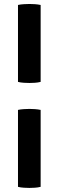

<svg xmlns="http://www.w3.org/2000/svg" viewBox="-20 -799 295 966"><path d="M70.5 -774Q83.5 -777 100.5 -778Q117.5 -779 128 -779Q140.5 -779 155.5 -778Q170.5 -777 184.5 -774V-387Q170.5 -383.5 155.5 -382.5Q140.5 -381.5 128 -381.5Q117.5 -381.5 100.5 -382.5Q83.5 -383.5 70.5 -387ZM70.5 -246Q83.5 -249 100.5 -250Q117.5 -251 128 -251Q140.5 -251 155.5 -250Q170.5 -249 184.5 -246V141Q170.5 144.5 155.5 145.5Q140.5 146.5 128 146.5Q117.5 146.5 100.5 145.5Q83.5 144.5 70.5 141Z"/></svg>

Font: Signika Negative SemiBold
Style: Regular
Weight: 600
Designer: Anna Giedryś
Foundry: Anna Giedryś
Version: Version 2.000; ttfautohint (v1.8.3) -l 8 -r 50 -G 200 -x 9 -